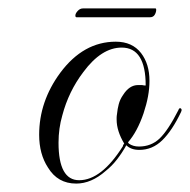

<svg xmlns="http://www.w3.org/2000/svg" viewBox="-20 -427 451 456"><path d="M161 9Q117 9 94 -29Q73 -61 73 -107Q73 -186 123 -254Q178 -328 255 -328Q294 -328 315 -301Q335 -275 335 -235Q335 -217 331.5 -198Q328 -179 321 -158Q306 -114 284 -89L286 -86Q296 -79 310 -79Q339 -79 359 -98Q379 -117 404 -166Q405 -170 408 -170Q410 -170 411 -167.5Q412 -165 410 -161Q389 -117 365.5 -94Q342 -71 311 -71Q291 -71 280 -82Q270 -64 258 -48.5Q246 -33 231 -21Q197 9 161 9ZM168 1Q221 1 272 -80Q272 -83 275 -86Q257 -116 257 -143Q257 -144 257 -147.5Q257 -151 258 -157Q259 -168 262 -179.5Q265 -191 272 -201Q287 -225 308 -225H317Q321 -224 323 -224Q325 -224 326 -224Q326 -314 269 -314Q221 -314 178 -256Q143 -210 128 -153Q119 -122 119 -88Q119 1 168 1ZM162 -386Q159 -386 159 -390Q159 -395 164.5 -401Q170 -407 177 -407H349Q351 -407 351 -404Q351 -398 347.5 -392Q344 -386 336 -386Z"/></svg>

Font: Imperial Script
Style: Regular
Weight: 400
Designer: Robert E. Leuschke
Foundry: Robert E. Leuschke
Version: Version 1.010; ttfautohint (v1.8.3)